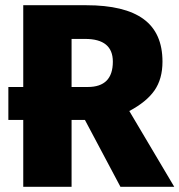

<svg xmlns="http://www.w3.org/2000/svg" viewBox="-20 -715 687 735"><path d="M647 0H441L305 -256H254V0H69V-256H12V-382H69V-695H310Q457 -695 529.5 -642Q602 -589 602 -479Q602 -413 571.5 -369Q541 -325 475 -290ZM306 -566H254V-382H316Q412 -382 412 -479Q412 -566 306 -566Z"/></svg>

Font: FiraGO ExtraBold
Style: Regular
Weight: 800
Designer: bBox Type
Foundry: bBox Type GmbH
Version: Version 1.001;PS 001.001;hotconv 1.0.88;makeotf.lib2.5.64775